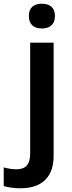

<svg xmlns="http://www.w3.org/2000/svg" viewBox="-81 -771 388 1031"><path d="M74 -685C74 -636 105 -618 144 -618C182 -618 214 -636 214 -685C214 -734 182 -751 144 -751C105 -751 74 -734 74 -685ZM29 240C156 240 207 167 207 67V-542H81V54C81 120 49 138 8 138C-19 138 -38 134 -61 128V228C-39 235 -5 240 29 240Z"/></svg>

Font: Noto Sans Gurmukhi SemiBold
Style: Regular
Weight: 600
Designer: Jelle Bosma - Monotype Design Team
Foundry: Monotype Imaging Inc.
Version: Version 2.004